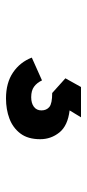

<svg xmlns="http://www.w3.org/2000/svg" viewBox="155 -205 290 640"><g transform="rotate(90 300.0 115.0)"><path d="M308 240Q256 240 221.5 216.5Q187 193 172 154L248 120Q256 137 269 146.5Q282 156 304 156Q324 156 336 147Q348 138 348 122Q348 105 336.5 95.5Q325 86 290 86L241 42L270 -10H371L348 28Q399 34 421.5 62Q444 90 444 126Q444 167 425 192Q406 217 375.5 228.5Q345 240 308 240Z"/></g></svg>

Font: Geist Mono UltraBlack
Style: Regular
Weight: 900
Monospace: yes
Designer: Basement.studio, Andrés Briganti, Mateo Zaragoza
Foundry: Basement.studio, Vercel, Andrés Briganti, Guido Ferreyra, Mateo Zaragoza
Version: Version 1.400; ttfautohint (v1.8.4.7-5d5b)